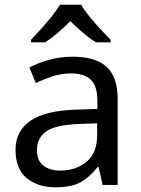

<svg xmlns="http://www.w3.org/2000/svg" viewBox="-20 -786 601 816"><path d="M288 -545Q386 -545 433 -502Q480 -459 480 -365V0H416L399 -76H395Q360 -32 321.5 -11Q283 10 215 10Q142 10 94 -28.5Q46 -67 46 -149Q46 -229 109 -272.5Q172 -316 303 -320L394 -323V-355Q394 -422 365 -448Q336 -474 283 -474Q241 -474 203 -461.5Q165 -449 132 -433L105 -499Q140 -518 188 -531.5Q236 -545 288 -545ZM314 -259Q214 -255 175.5 -227Q137 -199 137 -148Q137 -103 164.5 -82Q192 -61 235 -61Q303 -61 348 -98.5Q393 -136 393 -214V-262ZM325 -766Q337 -744 359.5 -716.5Q382 -689 406.5 -662.5Q431 -636 450 -617V-606H388Q362 -622 334 -645.5Q306 -669 279 -696Q252 -669 225 -646Q198 -623 172 -606H112V-617Q131 -637 154.5 -663Q178 -689 200 -716.5Q222 -744 235 -766Z"/></svg>

Font: Noto Sans Chakma
Style: Regular
Weight: 400
Designer: Zachary Quinn Scheuren - Monotype Design Team
Foundry: Monotype Imaging Inc.
Version: Version 2.003; ttfautohint (v1.8.4.7-5d5b)